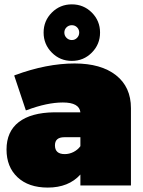

<svg xmlns="http://www.w3.org/2000/svg" viewBox="-20 -847 653 877"><path d="M9.8 -164.1Q9.8 -246.1 65.7 -289.3Q121.6 -332.5 227.1 -334H347.2Q342.3 -378.9 267.1 -378.9Q195.3 -378.9 103 -344.2L98.1 -342.8L44.9 -502L48.8 -503.9Q193.4 -557.1 320.8 -557.1Q441.4 -557.1 509.8 -503.4Q578.1 -449.7 578.1 -353V0H347.2V-49.8Q293.5 9.8 198.2 9.8Q110.4 9.8 60.1 -37.4Q9.8 -84.5 9.8 -164.1ZM216.8 -606.7Q179.2 -644.5 179.2 -698.2Q179.2 -752 216.8 -789.6Q254.4 -827.1 308.1 -827.1Q361.8 -827.1 399.4 -789.6Q437 -752 437 -698.2Q437 -644.5 399.4 -606.7Q361.8 -568.8 308.1 -568.8Q254.4 -568.8 216.8 -606.7ZM231 -183.1Q231 -143.1 275.9 -143.1Q296.4 -143.1 315.4 -152.6Q334.5 -162.1 347.2 -179.2V-220.2H273.9Q231 -220.2 231 -183.1ZM283.9 -722.2Q273.9 -712.4 273.9 -698.2Q273.9 -684.1 283.9 -674.1Q293.9 -664.1 308.1 -664.1Q322.3 -664.1 332 -674.1Q341.8 -684.1 341.8 -698.2Q341.8 -712.4 332 -722.2Q322.3 -731.9 308.1 -731.9Q293.9 -731.9 283.9 -722.2Z"/></svg>

Font: Trueno UltraBlack
Style: Regular
Weight: 950
Designer: Julieta Ulanovsky
Foundry: Julieta Ulanovsky
Version: Version 3.001b | FøM Fix